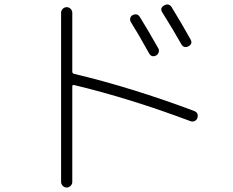

<svg xmlns="http://www.w3.org/2000/svg" viewBox="-20 -785 1040 858"><path d="M572 -717Q593 -728 605 -709Q641 -651 688 -568Q692 -560 689 -551Q686 -542 678 -537Q657 -527 646 -547Q595 -639 565 -686Q560 -694 562 -703.5Q564 -713 572 -717ZM714 -761Q735 -772 747 -753Q793 -678 832 -608Q842 -589 822 -578Q801 -568 790 -588Q751 -657 705 -730Q693 -749 714 -761ZM253 28V-728Q253 -738 260.5 -745.5Q268 -753 278 -753Q288 -753 295.5 -745.5Q303 -738 303 -728V-465Q303 -457 311 -455Q568 -394 848 -289Q869 -280 862 -258Q859 -248 849.5 -244Q840 -240 830 -244Q558 -346 311 -405Q303 -407 303 -398V28Q303 38 295.5 45.5Q288 53 278 53Q268 53 260.5 45.5Q253 38 253 28Z"/></svg>

Font: Rounded Mplus 1c Light
Style: Regular
Weight: 300
Version: Version 1.059.20150529